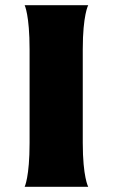

<svg xmlns="http://www.w3.org/2000/svg" viewBox="-20 -720 435 740"><path d="M320 -700H75C75 -700 94 -662 94 -530V-169C94 -38 75 0 75 0H320C320 0 299 -38 299 -169V-530C299 -662 320 -700 320 -700Z"/></svg>

Font: Coconat
Style: Bold
Weight: 900
Width: 8
Designer: Sara Lavazza
Foundry: Collletttivo
Version: Version 1.000;Glyphs 3.2 (3217)